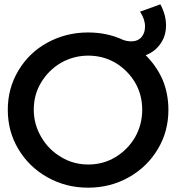

<svg xmlns="http://www.w3.org/2000/svg" viewBox="-20 -858 845 887"><path d="M731 -490C712 -533 686 -570 653 -603C682 -614 705 -632 722 -657C739 -681 747 -709 747 -741C747 -774 738 -806 721 -838L627 -804C642 -781 650 -759 650 -736C650 -716 645 -700 634 -687C623 -674 607 -667 587 -667C574 -667 561 -669 548 -674C499 -697 445 -708 387 -708C318 -708 256 -692 199 -661C142 -630 98 -587 65 -532C32 -477 16 -417 16 -351C16 -284 32 -224 65 -169C98 -114 142 -71 199 -39C256 -7 318 9 387 9C456 9 518 -7 575 -39C632 -71 676 -114 709 -169C742 -224 758 -284 758 -351C758 -400 749 -447 731 -490ZM513 -132C475 -109 433 -98 388 -98C343 -98 301 -109 263 -132C224 -155 194 -185 171 -224C148 -263 136 -305 136 -351C136 -397 147 -439 170 -477C193 -515 223 -545 262 -568C301 -590 343 -601 388 -601C433 -601 475 -590 513 -568C551 -545 581 -515 604 -477C626 -439 637 -397 637 -351C637 -305 626 -263 604 -224C581 -185 551 -155 513 -132Z"/></svg>

Font: Argentum Sans
Style: Regular
Weight: 400
Designer: Julieta Ulanovsky
Foundry: Julieta Ulanovsky
Version: Version 5.001;March 29, 2019;FontCreator 11.5.0.2425 64-bit